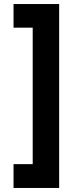

<svg xmlns="http://www.w3.org/2000/svg" viewBox="-20 -779 411 951"><path d="M273 152H47V34H142V-642H47V-759H273Z"/></svg>

Font: Reem Kufi Fun SemiBold
Style: Regular
Weight: 600
Designer: Khaled Hosny
Version: Version 1.005